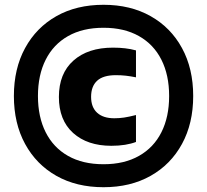

<svg xmlns="http://www.w3.org/2000/svg" viewBox="-20 -771 865 802"><path d="M412.5 11Q299.5 11 215.5 -36.5Q131.5 -84 84.8 -169.8Q38 -255.5 38 -370Q38 -484.5 84.8 -570.2Q131.5 -656 215.5 -703.5Q299.5 -751 412.5 -751Q525 -751 609.2 -703.5Q693.5 -656 740.2 -570.2Q787 -484.5 787 -370Q787 -255.5 740.2 -169.8Q693.5 -84 609.2 -36.5Q525 11 412.5 11ZM445 -162Q345 -162 285.5 -215.5Q226 -269 226 -366Q226 -464 286.8 -518Q347.5 -572 452 -572Q479.5 -572 503 -569.2Q526.5 -566.5 548 -560.5V-448Q525.5 -452.5 505.8 -454.8Q486 -457 464 -457Q411 -457 385.8 -433.8Q360.5 -410.5 360.5 -366.5Q360.5 -323 385.8 -300Q411 -277 457.5 -277Q478.5 -277 498.5 -280Q518.5 -283 548 -290.5V-178Q528.5 -170.5 502.2 -166.2Q476 -162 445 -162ZM412.5 -85Q499 -85 560.5 -119.8Q622 -154.5 654.2 -218.5Q686.5 -282.5 686.5 -370Q686.5 -457.5 654.2 -521.5Q622 -585.5 560.5 -620.2Q499 -655 412.5 -655Q325.5 -655 264.2 -620.2Q203 -585.5 170.8 -521.5Q138.5 -457.5 138.5 -370Q138.5 -282.5 170.8 -218.5Q203 -154.5 264.2 -119.8Q325.5 -85 412.5 -85Z"/></svg>

Font: Encode Sans Condensed Thin ExtraBold
Style: Regular
Weight: 800
Version: Version 3.002